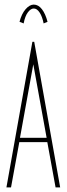

<svg xmlns="http://www.w3.org/2000/svg" viewBox="-20 -816 290 836"><path d="M222 0 186 -197H64L28 0H8L121 -634H129L242 0ZM125 -536 67 -216H183ZM83 -714 65 -721Q74 -756 91.5 -776Q109 -796 127 -796Q147 -796 162.5 -776Q178 -756 187 -721L170 -714Q164 -744 152.5 -761.5Q141 -779 127 -779Q114 -779 101.5 -762.5Q89 -746 83 -714Z"/></svg>

Font: Inconsolata UltraCondensed ExtraLight
Style: Regular
Weight: 200
Width: 1
Monospace: yes
Designer: Raph Levien, Cyreal, Brenton Simpson
Foundry: Raph Levien, Cyreal, Google
Version: Version 3.100; ttfautohint (v1.8.4.7-5d5b)